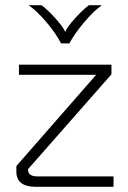

<svg xmlns="http://www.w3.org/2000/svg" viewBox="-20 -719 494 739"><path d="M417 -40V0H118Q43 0 43 -58V-80L350 -431H53V-470H409V-433L88 -68V-66Q88 -40 124 -40ZM90 -699H140Q166 -679 195 -646.5Q224 -614 231 -596Q238 -614 267 -646.5Q296 -679 322 -699H372Q341 -677 304.5 -634Q268 -591 247 -552H215Q195 -591 158.5 -634Q122 -677 90 -699Z"/></svg>

Font: KoHo Light
Style: Regular
Weight: 300
Version: Version 1.000; ttfautohint (v1.6)